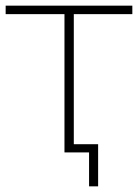

<svg xmlns="http://www.w3.org/2000/svg" viewBox="-23 -539 488 679"><path d="M445 -489V-519H-3V-489H205V0H292V120H324V-29H238V-489Z"/></svg>

Font: Talent ExtraLight
Style: Regular
Weight: 200
Designer: Mike Powis
Version: Version 1.001;hotconv 1.0.109;makeotfexe 2.5.65596